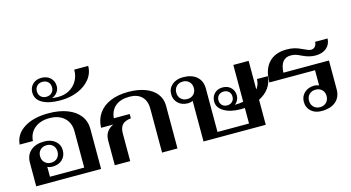

<svg xmlns="http://www.w3.org/2000/svg" viewBox="-92 -1245 2967 1624"><g transform="rotate(-15 1392.0 -432.5)"><path d="M57 -206Q57 -273 100.5 -311Q144 -349 220 -349Q279 -349 316 -317.5Q353 -286 353 -236Q353 -187 320.5 -156Q288 -125 235 -125Q207 -125 190 -135V-48H490V-366Q490 -440 442.5 -484Q395 -528 313 -528Q233 -528 183.5 -487.5Q134 -447 129 -377H13Q20 -466 101.5 -518Q183 -570 315 -570Q410 -570 480 -543Q550 -516 587.5 -466.5Q625 -417 625 -350V0H57ZM307 -237Q307 -271 286 -292Q265 -313 231 -313Q197 -313 175.5 -292Q154 -271 154 -237Q154 -203 175.5 -181.5Q197 -160 231 -160Q265 -160 286 -181.5Q307 -203 307 -237Z M230 -774Q230 -819 259.5 -847Q289 -875 336 -875Q383 -875 413.5 -847Q444 -819 444 -774Q444 -744 426 -720Q408 -696 379 -686Q400 -682 434 -682Q488 -682 531 -706Q574 -730 598.5 -772.5Q623 -815 623 -870H745Q745 -806 704.5 -755.5Q664 -705 595.5 -677Q527 -649 445 -649Q343 -649 286.5 -681.5Q230 -714 230 -774ZM403 -774Q403 -804 384.5 -822Q366 -840 336 -840Q307 -840 288.5 -822Q270 -804 270 -774Q270 -745 288.5 -727Q307 -709 336 -709Q366 -709 384.5 -727Q403 -745 403 -774Z M745 -217Q745 -301 822 -336H715Q717 -408 754 -461Q791 -514 857.5 -542Q924 -570 1014 -570Q1100 -570 1163 -546Q1226 -522 1260 -478Q1294 -434 1294 -374V0H1159V-384Q1159 -453 1121 -490.5Q1083 -528 1013 -528Q936 -528 891 -491Q846 -454 840 -386H979V-348Q927 -343 903.5 -318Q880 -293 880 -242V0H745Z M2067 -219V0H1522V-356Q1515 -352 1502.5 -349Q1490 -346 1479 -346Q1427 -346 1394 -377Q1361 -408 1361 -457Q1361 -507 1398 -538.5Q1435 -570 1494 -570Q1570 -570 1613.5 -532Q1657 -494 1657 -427V-47H1933V-183Q1921 -182 1897 -182Q1807 -182 1751.5 -215.5Q1696 -249 1696 -302Q1696 -345 1723.5 -372.5Q1751 -400 1795 -400Q1839 -400 1867 -373Q1895 -346 1895 -303Q1895 -282 1885.5 -263Q1876 -244 1859 -231Q1901 -231 1933 -238V-560H2067V-309Q2095 -346 2095 -393H2190Q2187 -337 2155 -292Q2123 -247 2067 -219ZM1560 -458Q1560 -492 1538.5 -513.5Q1517 -535 1483 -535Q1449 -535 1427.5 -513.5Q1406 -492 1406 -458Q1406 -424 1427.5 -403Q1449 -382 1483 -382Q1517 -382 1538.5 -403Q1560 -424 1560 -458ZM1857 -303Q1857 -330 1840 -347Q1823 -364 1795 -364Q1768 -364 1751 -347Q1734 -330 1734 -303Q1734 -277 1751 -260Q1768 -243 1795 -243Q1823 -243 1840 -260Q1857 -277 1857 -303Z M2428 -103Q2428 -152 2462 -183Q2496 -214 2549 -214Q2569 -214 2589 -205V-338H2189Q2189 -450 2244 -510Q2299 -570 2402 -570Q2438 -570 2469 -562.5Q2500 -555 2536 -537Q2563 -524 2577 -519Q2591 -514 2602 -514Q2624 -514 2637.5 -529.5Q2651 -545 2652 -570H2761Q2759 -519 2723 -488Q2687 -457 2627 -457Q2571 -457 2513 -486Q2480 -502 2462 -507Q2444 -512 2421 -512Q2331 -512 2325 -387H2724V-135Q2724 -66 2679 -28Q2634 10 2554 10Q2498 10 2463 -21.5Q2428 -53 2428 -103ZM2627 -102Q2627 -136 2605.5 -157Q2584 -178 2550 -178Q2516 -178 2494.5 -157Q2473 -136 2473 -102Q2473 -68 2494.5 -46.5Q2516 -25 2550 -25Q2584 -25 2605.5 -46.5Q2627 -68 2627 -102Z"/></g></svg>

Font: Fahkwang SemiBold
Style: Regular
Weight: 600
Designer: Suppakit Chalermlarp | Katatrad Co.,Ltd.
Foundry: Cadson Demak Co.,Ltd.
Version: Version 1.000; ttfautohint (v1.6)